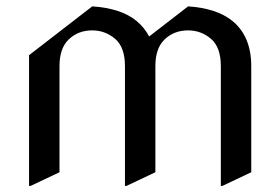

<svg xmlns="http://www.w3.org/2000/svg" viewBox="-20 -577 899 616"><path d="M73.2 19.5V-399.9L275.9 -556.6Q369.1 -550.3 418 -509.8Q443.4 -488.8 458.5 -460L583.5 -556.6Q675.8 -550.3 725.6 -509.8Q786.1 -460.4 786.1 -364.7V-24.4L693.4 19.5H688.5V-364.7Q688.5 -425.8 656.7 -452.6Q625 -479.5 583.5 -479.5Q537.6 -479.5 507.3 -449.7Q478.5 -421.4 478.5 -364.7V-24.4L385.7 19.5H380.9V-364.7Q380.9 -425.8 349.1 -452.6Q317.4 -479.5 275.9 -479.5Q230 -479.5 199.7 -449.7Q170.9 -421.4 170.9 -364.7V-24.4L78.1 19.5Z"/></svg>

Font: Nova Cut
Style: Book
Weight: 400
Version: Version 2.000